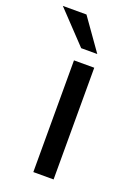

<svg xmlns="http://www.w3.org/2000/svg" viewBox="-187 -779 586 835"><g transform="rotate(20 106.0 -361.5)"><path d="M173.8 0H80V-517H173.8ZM-46.6 -723 91.3 -577.5H165.8L62.8 -723Z"/></g></svg>

Font: Public Sans VF
Style: Regular
Weight: 400
Designer: Pablo Impallari, Rodrigo Fuenzalida (Modified by Dan O. Williams and USWDS)
Version: Version 1.003